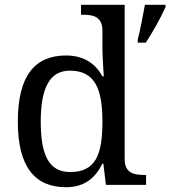

<svg xmlns="http://www.w3.org/2000/svg" viewBox="-20 -780 718 810"><path d="M505.9 -109.9V-759.8H321.8V-717.8H330.1C373.5 -717.8 412.1 -710 412.1 -649.9V-567.9C412.1 -562 412.6 -553.2 413.1 -541C413.6 -528.8 414.6 -516.1 415 -503.9L418 -458H412.1C385.3 -506.8 338.4 -545.9 258.8 -545.9C127 -545.9 55.2 -460.9 55.2 -267.1C55.2 -75.7 127 9.8 258.8 9.8C336.4 9.8 382.3 -29.3 412.1 -89.8H416L426.8 0H596.2V-42H587.9C544.4 -42 505.9 -49.8 505.9 -109.9ZM151.9 -266.1C151.9 -335.9 160.6 -389.6 180.7 -426.3C200.2 -462.9 231.4 -481.9 274.9 -481.9C381.3 -481.9 412.1 -403.8 412.1 -267.1C412.1 -194.8 404.3 -141.6 383.3 -106.4C361.8 -71.3 328.1 -54.2 275.9 -54.2C187.5 -54.2 151.9 -124 151.9 -266.1ZM561 -600.1H595.2C621.1 -639.6 656.7 -701.2 678.2 -750V-759.8H591.3C583 -711.4 572.3 -657.7 561 -612.8Z"/></svg>

Font: The Erased English
Style: Regular
Weight: 400
Designer: Monotype Design team + ligartures altered by 180 Amsterdam
Foundry: Monotype Imaging Inc.
Version: Version 1.030;Glyphs 3.1.2 (3151)